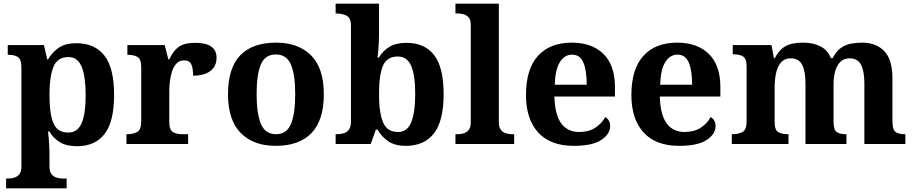

<svg xmlns="http://www.w3.org/2000/svg" viewBox="-20 -780 4950 1040"><path d="M13 240V187H25Q40 187 56.5 182.5Q73 178 84.5 164Q96 150 96 122V-413Q96 -459 77 -471Q58 -483 29 -483H22V-536H218L236 -458H240Q262 -497 298.5 -521.5Q335 -546 393 -546Q493 -546 545.5 -479Q598 -412 598 -266Q598 -121 546.5 -54.5Q495 12 397 12Q340 12 304.5 -9.5Q269 -31 247 -68H240Q242 -54 244 -30.5Q246 -7 247 15.5Q248 38 248 53V122Q248 150 259.5 164Q271 178 288 182.5Q305 187 319 187H341V240ZM350 -62Q400 -62 422 -112.5Q444 -163 444 -265Q444 -365 422.5 -418Q401 -471 351 -471Q291 -471 269.5 -418Q248 -365 248 -266Q248 -163 269.5 -112.5Q291 -62 350 -62Z M665 0V-53H668Q702 -53 723.5 -65.5Q745 -78 745 -125V-415Q745 -459 725.5 -471Q706 -483 673 -483H670V-536H872L892 -458H897Q917 -503 947 -525.5Q977 -548 1038 -548Q1153 -548 1153 -467Q1153 -421 1119.5 -395.5Q1086 -370 1026 -370Q1026 -411 1016 -432Q1006 -453 977 -453Q951 -453 935 -435Q919 -417 911 -390.5Q903 -364 900 -337Q897 -310 897 -293V-120Q897 -76 917 -64.5Q937 -53 967 -53H999V0Z M1473 10Q1353 10 1284 -59.5Q1215 -129 1215 -270Q1215 -411 1281 -480Q1347 -549 1476 -549Q1596 -549 1665 -480Q1734 -411 1734 -270Q1734 -129 1667.5 -59.5Q1601 10 1473 10ZM1475 -53Q1533 -53 1556 -108.5Q1579 -164 1579 -270Q1579 -377 1555.5 -431Q1532 -485 1474 -485Q1416 -485 1393 -431Q1370 -377 1370 -270Q1370 -164 1393.5 -108.5Q1417 -53 1475 -53Z M2178 10Q2120 10 2083.5 -14.5Q2047 -39 2025 -78H2016L1988 0H1798V-53H1805Q1824 -53 1841.5 -58Q1859 -63 1870 -78Q1881 -93 1881 -123V-640Q1881 -683 1857.5 -695Q1834 -707 1802 -707H1798V-760H2033V-589Q2033 -574 2032 -551.5Q2031 -529 2029 -506Q2027 -483 2025 -468H2032Q2054 -505 2089.5 -526.5Q2125 -548 2182 -548Q2280 -548 2331.5 -481.5Q2383 -415 2383 -270Q2383 -125 2330.5 -57.5Q2278 10 2178 10ZM2136 -65Q2186 -65 2207.5 -118Q2229 -171 2229 -271Q2229 -373 2207 -423.5Q2185 -474 2135 -474Q2076 -474 2054.5 -424Q2033 -374 2033 -270Q2033 -171 2054.5 -118Q2076 -65 2136 -65Z M2447 0V-53H2459Q2474 -53 2490.5 -57.5Q2507 -62 2518.5 -76Q2530 -90 2530 -118V-646Q2530 -673 2518 -686Q2506 -699 2489.5 -703Q2473 -707 2459 -707H2447V-760H2682V-118Q2682 -90 2693.5 -76Q2705 -62 2722 -57.5Q2739 -53 2753 -53H2765V0Z M3088 10Q2961 10 2895 -62.5Q2829 -135 2829 -265Q2829 -406 2894 -477.5Q2959 -549 3077 -549Q3186 -549 3248.5 -488Q3311 -427 3311 -308V-257H2983Q2986 -157 3020.5 -111Q3055 -65 3117 -65Q3169 -65 3205 -88.5Q3241 -112 3258 -146Q3285 -131 3285 -97Q3285 -54 3237 -22Q3189 10 3088 10ZM3158 -321Q3158 -398 3140 -441Q3122 -484 3079 -484Q3037 -484 3012 -442.5Q2987 -401 2985 -321Z M3659 10Q3532 10 3466 -62.5Q3400 -135 3400 -265Q3400 -406 3465 -477.5Q3530 -549 3648 -549Q3757 -549 3819.5 -488Q3882 -427 3882 -308V-257H3554Q3557 -157 3591.5 -111Q3626 -65 3688 -65Q3740 -65 3776 -88.5Q3812 -112 3829 -146Q3856 -131 3856 -97Q3856 -54 3808 -22Q3760 10 3659 10ZM3729 -321Q3729 -398 3711 -441Q3693 -484 3650 -484Q3608 -484 3583 -442.5Q3558 -401 3556 -321Z M3944 0V-53H3946Q3980 -53 4002 -65Q4024 -77 4024 -122V-421Q4024 -463 4004.5 -474.5Q3985 -486 3952 -486H3949V-536H4159L4172 -465H4177Q4197 -503 4220.5 -520.5Q4244 -538 4271.5 -543.5Q4299 -549 4330 -549Q4385 -549 4424 -529Q4463 -509 4481 -465H4490Q4510 -503 4535 -520.5Q4560 -538 4589 -543.5Q4618 -549 4649 -549Q4726 -549 4770 -503Q4814 -457 4814 -356V-124Q4814 -78 4830.5 -65.5Q4847 -53 4881 -53H4884V0H4662V-329Q4662 -394 4644 -429Q4626 -464 4582 -464Q4551 -464 4531.5 -444.5Q4512 -425 4503.5 -392.5Q4495 -360 4495 -321V-124Q4495 -78 4511.5 -65.5Q4528 -53 4562 -53H4565V0H4343V-329Q4343 -394 4325 -429Q4307 -464 4263 -464Q4230 -464 4211 -442.5Q4192 -421 4184 -385.5Q4176 -350 4176 -309V-118Q4176 -76 4195.5 -64.5Q4215 -53 4248 -53H4251V0Z"/></svg>

Font: Noto Serif Toto
Style: Bold
Weight: 700
Designer: Monotype Design Team
Foundry: Monotype Imaging Inc.
Version: Version 2.001; ttfautohint (v1.8.4.7-5d5b)